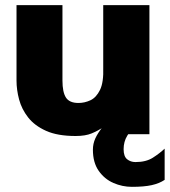

<svg xmlns="http://www.w3.org/2000/svg" viewBox="-20 -520 658 744"><path d="M273 7Q203 7 158.5 -13Q114 -33 89 -65Q64 -97 54 -134.5Q44 -172 44 -208V-500H222V-208Q222 -163 235.5 -142Q249 -121 284 -121Q308 -121 330.5 -131.5Q353 -142 367.5 -171.5Q382 -201 380 -259V-500H559V0H380V-27Q359 -13 335 -3Q311 7 273 7ZM491 204Q454 204 419.5 189Q385 174 362.5 142Q340 110 340 60Q340 37 349.5 16Q359 -5 380 -31H503Q487 -17 473 6Q459 29 459 58Q459 86 472.5 97Q486 108 505 108Q546 108 572.5 91Q599 74 618 56V177Q597 191 567.5 197.5Q538 204 491 204Z"/></svg>

Font: Panamera Black
Style: Regular
Weight: 900
Designer: Bastien Sozeau
Foundry: NBR — Bastien Sozeau
Version: Version 3.002; ttfautohint (v1.8.4.7-5d5b);gftools[0.9.33]